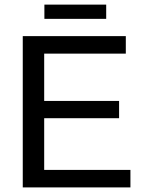

<svg xmlns="http://www.w3.org/2000/svg" viewBox="-20 -816 640 836"><path d="M79.1 0V-658.7H527.8V-582.5H172.4V-376.5H498.5V-301.3H172.4V-76.2H547.9V0ZM442.4 -733.9H173.3V-795.9H442.4Z"/></svg>

Font: Cousine
Style: Regular
Weight: 400
Monospace: yes
Designer: Steve Matteson
Foundry: Ascender Corporation
Version: Version 1.20